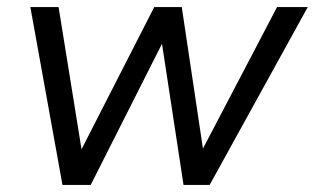

<svg xmlns="http://www.w3.org/2000/svg" viewBox="-20 -519 892 544"><path d="M157 5 66 -499H146L211 -96L417 -499H495L555 -98L765 -499H852L574 5H500L439 -395L237 5Z"/></svg>

Font: REM Light
Style: Italic
Weight: 300
Italic angle: -11°
Designer: Octavio Pardo
Foundry: Ashler Design
Version: Version 1.005;gftools[0.9.28]